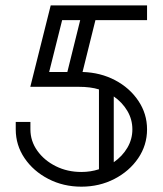

<svg xmlns="http://www.w3.org/2000/svg" viewBox="-20 -701 611 721"><path d="M285.6 0Q217.8 0 161.6 -29.1Q105.5 -58.1 72.3 -106.9Q39.1 -155.8 39.1 -215.3V-243.2H94.2V-215.3Q94.2 -171.4 120.1 -135Q146 -98.6 189.5 -76.9Q232.9 -55.2 285.6 -55.2Q320.3 -55.2 351.6 -65.4V-365.2Q320.3 -375 275.9 -375H93.8L170.4 -680.7H532.2V-625.5H338.4L290 -430.7Q357.4 -428.7 412.1 -399.9Q466.8 -371.1 499.5 -322.5Q532.2 -273.9 532.2 -215.3Q532.2 -155.8 499 -106.9Q465.8 -58.1 409.7 -29.1Q353.5 0 285.6 0ZM232.9 -430.7 281.2 -625.5H213.4L164.6 -430.7ZM407.2 -91.8Q439.5 -114.3 458.3 -146.2Q477.1 -178.2 477.1 -215.3Q477.1 -252.4 458.3 -284.4Q439.5 -316.4 407.2 -338.9Z"/></svg>

Font: X Company
Style: Regular
Weight: 400
Designer: GGBotNet
Foundry: GGBotNet
Version: 0.90